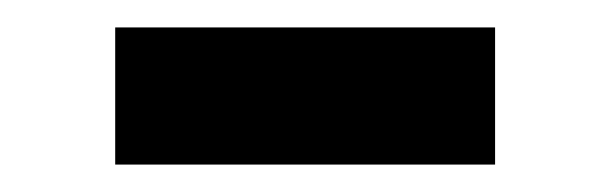

<svg xmlns="http://www.w3.org/2000/svg" viewBox="-20 -768 445 140"><path d="M64 -648V-748H341V-648Z"/></svg>

Font: Involve
Style: Bold
Weight: 700
Designer: Stefan Peev
Foundry: Context Ltd.
Version: Version 1.001